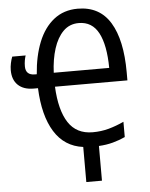

<svg xmlns="http://www.w3.org/2000/svg" viewBox="-60 -774 791 1014"><g transform="rotate(-5 335.0 -267.0)"><path d="M390 -725Q506 -725 562.5 -632Q619 -539 619 -368V-325H235Q241 -200 284 -134Q327 -68 413 -68Q458 -68 498 -79Q538 -90 579 -109V-28Q549 -14 514 -4.5Q479 5 439 7V191H356V5Q257 -8 204 -93.5Q151 -179 145 -325H122Q69 -325 39.5 -353Q10 -381 10 -432Q10 -450 14 -469Q18 -488 24 -503H95Q91 -491 88.5 -476.5Q86 -462 86 -446Q86 -399 135 -399H145Q152 -495 181.5 -568.5Q211 -642 263.5 -683.5Q316 -725 390 -725ZM389 -649Q340 -649 307 -616Q274 -583 256 -526.5Q238 -470 235 -399H529Q528 -520 494 -584.5Q460 -649 389 -649Z"/></g></svg>

Font: Avrile Sans Condensed
Style: Regular
Weight: 400
Width: 3
Designer: Monotype Design Team
Foundry: Monotype Imaging Inc.
Version: Version 2.001;September 10, 2019;FontCreator 11.5.0.2425 64-